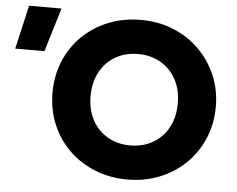

<svg xmlns="http://www.w3.org/2000/svg" viewBox="-200 -798 1078 875"><g transform="rotate(5 338.5 -360.0)"><path d="M412.6 15Q331.9 15 263.6 -12.8Q195.2 -40.5 144.9 -90Q94.5 -139.5 66.8 -206Q39.1 -272.5 39.1 -350Q39.1 -428 66.8 -494.5Q94.5 -561 144.9 -610.5Q195.2 -660 263.6 -687.5Q331.9 -715 412.6 -715Q493.2 -715 561.3 -687Q629.4 -659 679.8 -609Q730.2 -559 758.2 -492.8Q786.1 -426.5 786.1 -350Q786.1 -272.5 758.2 -206Q730.2 -139.5 679.8 -90Q629.4 -40.5 561.3 -12.8Q493.2 15 412.6 15ZM412.6 -140.8Q455.8 -140.8 492.2 -155.4Q528.6 -170.1 555.5 -197.6Q582.4 -225 597.2 -263.6Q612.1 -302.2 612.1 -350Q612.1 -413.8 586.2 -460.8Q560.2 -507.8 515.1 -533.5Q470 -559.2 412.6 -559.2Q369.5 -559.2 333.1 -544.6Q296.6 -529.9 269.8 -502.4Q242.9 -475 228 -436.4Q213.1 -397.9 213.1 -350Q213.1 -286.2 239.1 -239.2Q265 -192.2 310.1 -166.5Q355.2 -140.8 412.6 -140.8ZM-147.6 -534.8 -101.9 -735H46.6L-14.1 -534.8Z"/></g></svg>

Font: Geologica-Sharp
Style: Regular
Weight: 100
Designer: Sindre Bremnes, Frode Helland
Foundry: Monokrom Skriftforlag AS
Version: Version 1.010;gftools[0.9.28]